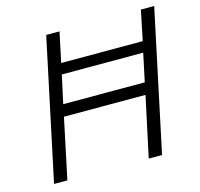

<svg xmlns="http://www.w3.org/2000/svg" viewBox="-101 -797 942 905"><g transform="rotate(-15 370.0 -344.0)"><path d="M200 -688 54 0H119L181 -294H579L516 0H581L727 -688H662L632 -542H234L265 -688ZM591 -352H193L223 -489H620Z"/></g></svg>

Font: Saira UNSAM Light Italic
Style: Regular
Weight: 300
Italic angle: -12°
Designer: Hector Gatti with collaboration of the Omnibus-Type team
Foundry: Omnibus-Type
Version: Version 0.072;PS 000.072;hotconv 1.0.88;makeotf.lib2.5.64775